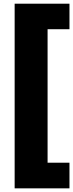

<svg xmlns="http://www.w3.org/2000/svg" viewBox="-20 -820 400 1050"><path d="M60.1 210V-799.8H359.9V-660.2H240.2V69.8H359.9V210Z"/></svg>

Font: Russo One
Style: Regular
Weight: 400
Designer: Jovanny lemonad
Foundry: Jovanny Lemonad
Version: Version 1.000